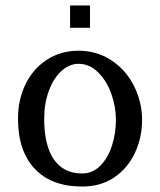

<svg xmlns="http://www.w3.org/2000/svg" viewBox="-20 -690 587 704"><path d="M237 -588H310V-670H237ZM46 -255Q46 -136 107.5 -71Q169 -6 281 -6Q350 -6 399.5 -40Q449 -74 475 -130Q501 -186 501 -250Q501 -314 472.5 -372.5Q444 -431 390.5 -467.5Q337 -504 268 -504Q204 -504 153.5 -472Q103 -440 74.5 -383Q46 -326 46 -255ZM268 -456Q308 -456 339.5 -425Q371 -394 388 -346.5Q405 -299 405 -250Q405 -201 390.5 -156Q376 -111 348 -82.5Q320 -54 281 -54Q213 -54 177.5 -105.5Q142 -157 142 -255Q142 -310 159 -356.5Q176 -403 205 -429.5Q234 -456 268 -456Z"/></svg>

Font: LXGW Marker Gothic
Style: Regular
Weight: 400
Version: Version 1.001